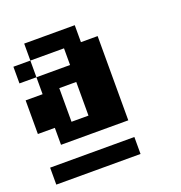

<svg xmlns="http://www.w3.org/2000/svg" viewBox="-100 -599 645 686"><g transform="rotate(-20 222.5 -256.5)"><path d="M256.8 -512.7H64.5V-448.2H192.4V-384.8H64.5V-320.3H0V-192.4H64.5V-127.9H320.3V-448.2H256.8ZM0 -384.8H64.5V-448.2H0ZM192.4 -192.4H127.9V-320.3H192.4ZM320.3 0V-64.5H0V0Z"/></g></svg>

Font: Chicago Kare
Style: Regular
Weight: 400
Designer: Duane King
Version: Version 1.001;hotconv 1.0.109;makeotfexe 2.5.65596